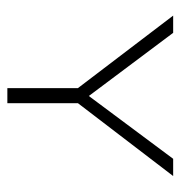

<svg xmlns="http://www.w3.org/2000/svg" viewBox="-4 -498 502 535"><g transform="rotate(90 247.5 -231.0)"><path d="M228 -194 24 -462H72L257 -215H239L423 -462H471L266 -194ZM226 0V-207H268V0Z"/></g></svg>

Font: Ysabeau SC ExtraLight
Style: Regular
Weight: 250
Designer: Christian Thalmann (Catharsis Fonts)
Version: Version 2.001;gftools[0.9.30]; featfreeze: smcp